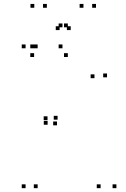

<svg xmlns="http://www.w3.org/2000/svg" viewBox="-20 -972 660 1002"><path d="M176.5 -720V-740H156.5V-720ZM113.5 -720V-740H93.5V-720ZM113.5 10V-10H93.5V10ZM176.5 10V-10H156.5V10ZM505 10V-10H485V10ZM587.5 10V-10H567.5V10ZM280.5 -347.5V-367.5H260.5V-347.5ZM277.5 -318V-338H257.5V-318ZM538.5 -568.5V-588.5H518.5V-568.5ZM306 -720V-740H286V-720ZM158 -720V-740H138V-720ZM158 -674.5V-694.5H138V-674.5ZM334 -674.5V-694.5H314V-674.5ZM473 -564V-584H453V-564ZM228 -345V-365H208V-345ZM228.5 -321V-341H208.5V-321ZM224.5 -931.5V-951.5H204.5V-931.5ZM334 -829.5V-849.5H314V-829.5ZM306 -829.5V-849.5H286V-829.5ZM415.5 -931.5V-951.5H395.5V-931.5ZM481 -931.5V-951.5H461V-931.5ZM349 -815V-835H329V-815ZM291 -815V-835H271V-815ZM159 -931.5V-951.5H139V-931.5Z"/></svg>

Font: Monaspace Argon Dots Var
Style: Regular
Weight: 400
Designer: Riley Cran and the Lettermatic Team
Version: Version 1.100 (Monaspace Argon Dots)